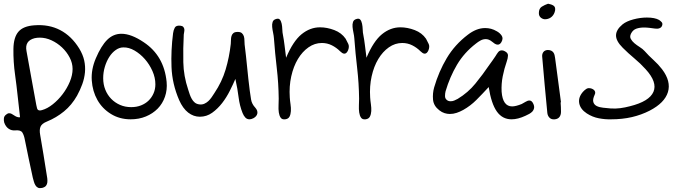

<svg xmlns="http://www.w3.org/2000/svg" viewBox="-32 -632 3589 1017"><path d="M1 -25.4Q8.8 -32.2 16.6 -32.2Q23.4 -32.2 29.8 -28.8Q36.1 -25.4 42.5 -21Q48.8 -16.6 56.6 -13.2Q64.5 -9.8 74.2 -10.7Q67.4 -68.4 61.5 -124Q55.7 -179.7 47.9 -235.4Q38.1 -304.7 39.1 -373Q40 -434.6 65.9 -464.4Q91.8 -494.1 150.4 -498Q226.6 -503.9 286.6 -472.7Q346.7 -441.4 387.7 -375Q407.2 -342.8 414.1 -311.5Q420.9 -280.3 418 -248.5Q415 -216.8 403.8 -186Q392.6 -155.3 376 -125Q347.7 -75.2 307.1 -42Q266.6 -8.8 216.8 11.7Q189.5 22.5 182.6 39.1Q175.8 55.7 180.7 82Q189.5 134.8 198.2 186Q207 237.3 214.8 290Q216.8 300.8 218.3 312Q219.7 323.2 218.8 333.5Q217.8 343.8 211.9 351.6Q206.1 359.4 191.4 363.3Q177.7 366.2 169.4 362.3Q161.1 358.4 155.8 349.6Q150.4 340.8 147.5 330.1Q144.5 319.3 141.6 308.6Q130.9 258.8 120.1 208.5Q109.4 158.2 99.6 108.4Q95.7 85.9 86.9 70.8Q78.1 55.7 48.8 58.6Q29.3 60.5 13.7 49.8Q-2 39.1 -9.8 16.6Q-12.7 4.9 -11.2 -6.3Q-9.8 -17.6 1 -25.4ZM108.4 -361.3Q121.1 -289.1 134.3 -218.3Q147.5 -147.5 160.2 -76.2Q162.1 -69.3 163.1 -63.5Q164.1 -57.6 166.5 -53.2Q168.9 -48.8 174.8 -47.4Q180.7 -45.9 190.4 -48.8Q218.8 -56.6 247.6 -79.6Q276.4 -102.5 299.8 -133.3Q323.2 -164.1 337.9 -199.2Q352.5 -234.4 352.5 -266.6Q352.5 -297.9 336.9 -327.6Q321.3 -357.4 296.4 -380.9Q271.5 -404.3 240.7 -418.5Q210 -432.6 178.7 -432.6Q165 -432.6 151.4 -429.7Q97.7 -416 108.4 -361.3Z M475.6 -323.2Q503.9 -389.6 536.1 -421.4Q568.4 -453.1 611.3 -453.1Q663.1 -453.1 729.5 -408.2Q836.9 -336.9 850.6 -198.2Q854.5 -156.2 841.8 -119.6Q829.1 -83 803.2 -56.6Q777.3 -30.3 740.7 -15.1Q704.1 0 660.2 0Q601.6 0 555.7 -28.3Q509.8 -56.6 483.9 -102.5Q458 -148.4 454.1 -206.1Q450.2 -263.7 475.6 -323.2ZM514.6 -217.8Q514.6 -184.6 525.9 -156.7Q537.1 -128.9 557.1 -108.4Q577.1 -87.9 604 -76.2Q630.9 -64.5 663.1 -64.5Q691.4 -64.5 714.8 -73.7Q738.3 -83 754.9 -99.1Q771.5 -115.2 781.2 -137.2Q791 -159.2 791 -185.5Q791 -220.7 775.4 -255.9Q759.8 -291 735.4 -318.8Q710.9 -346.7 680.7 -364.3Q650.4 -381.8 621.1 -380.9Q600.6 -380.9 581.1 -367.2Q561.5 -353.5 546.9 -330.6Q532.2 -307.6 523.4 -278.3Q514.6 -249 514.6 -217.8Z M884.8 -456.1Q886.7 -471.7 893.6 -484.9Q900.4 -498 921.9 -496.1Q933.6 -495.1 938.5 -489.7Q943.4 -484.4 944.3 -478Q945.3 -471.7 943.8 -463.9Q942.4 -456.1 941.4 -449.2Q937.5 -375 939 -302.2Q940.4 -229.5 964.8 -157.2Q968.8 -144.5 973.1 -131.8Q977.5 -119.1 983.9 -107.9Q990.2 -96.7 999.5 -88.9Q1008.8 -81.1 1023.4 -79.1Q1038.1 -77.1 1050.3 -82.5Q1062.5 -87.9 1071.8 -96.7Q1081.1 -105.5 1088.9 -116.7Q1096.7 -127.9 1103.5 -138.7Q1143.6 -198.2 1163.1 -263.7Q1182.6 -329.1 1190.4 -399.4Q1191.4 -409.2 1191.4 -420.4Q1191.4 -431.6 1194.3 -441.4Q1197.3 -451.2 1204.6 -457Q1211.9 -462.9 1227.5 -462.9Q1242.2 -462.9 1249.5 -456.1Q1256.8 -449.2 1259.8 -439.5Q1262.7 -429.7 1262.7 -418Q1262.7 -406.2 1263.7 -396.5Q1271.5 -335 1277.3 -273.9Q1283.2 -212.9 1291 -151.4Q1293.9 -128.9 1297.9 -105Q1301.8 -81.1 1320.3 -61.5Q1334 -45.9 1331.1 -30.8Q1328.1 -15.6 1310.5 -5.9Q1298.8 0 1290 0Q1276.4 0 1267.6 -9.3Q1258.8 -18.6 1252.9 -33.2Q1237.3 -72.3 1231.9 -116.2Q1226.6 -160.2 1214.8 -213.9Q1203.1 -186.5 1185.5 -151.4Q1168 -116.2 1144.5 -85.9Q1121.1 -55.7 1091.8 -34.7Q1062.5 -13.7 1026.4 -13.7Q993.2 -13.7 964.8 -35.6Q936.5 -57.6 917 -101.6Q879.9 -187.5 876.5 -276.4Q873 -365.2 884.8 -456.1Z M1429.7 -531.2Q1443.4 -536.1 1450.2 -528.3Q1457 -520.5 1460 -506.3Q1462.9 -492.2 1463.4 -475.6Q1463.9 -459 1466.8 -446.3Q1471.7 -420.9 1475.1 -392.6Q1478.5 -364.3 1483.4 -326.2Q1520.5 -414.1 1565.4 -450.7Q1610.4 -487.3 1663.1 -487.3Q1700.2 -487.3 1738.8 -472.7Q1777.3 -458 1798.8 -426.8Q1806.6 -413.1 1813 -398.9Q1819.3 -384.8 1811.5 -365.2Q1803.7 -347.7 1792 -347.7Q1786.1 -347.7 1780.3 -351.6Q1774.4 -355.5 1769.5 -360.4Q1750 -379.9 1725.6 -392.1Q1701.2 -404.3 1672.9 -404.3Q1634.8 -404.3 1602.1 -381.3Q1569.3 -358.4 1545.9 -319.3Q1522.5 -280.3 1510.7 -227.5Q1499 -174.8 1502.9 -116.2Q1503.9 -99.6 1506.8 -80.1Q1509.8 -60.5 1508.8 -43.5Q1507.8 -26.4 1501.5 -14.2Q1495.1 -2 1478.5 0Q1461.9 2 1454.6 -8.8Q1447.3 -19.5 1444.8 -36.6Q1442.4 -53.7 1443.4 -73.7Q1444.3 -93.8 1444.3 -109.4Q1443.4 -191.4 1434.1 -270.5Q1424.8 -349.6 1418.9 -429.7Q1418 -442.4 1414.6 -458.5Q1411.1 -474.6 1409.7 -489.3Q1408.2 -503.9 1412.1 -515.6Q1416 -527.3 1429.7 -531.2Z M1855.5 -531.2Q1869.1 -536.1 1876 -528.3Q1882.8 -520.5 1885.7 -506.3Q1888.7 -492.2 1889.2 -475.6Q1889.6 -459 1892.6 -446.3Q1897.5 -420.9 1900.9 -392.6Q1904.3 -364.3 1909.2 -326.2Q1946.3 -414.1 1991.2 -450.7Q2036.1 -487.3 2088.9 -487.3Q2126 -487.3 2164.6 -472.7Q2203.1 -458 2224.6 -426.8Q2232.4 -413.1 2238.8 -398.9Q2245.1 -384.8 2237.3 -365.2Q2229.5 -347.7 2217.8 -347.7Q2211.9 -347.7 2206.1 -351.6Q2200.2 -355.5 2195.3 -360.4Q2175.8 -379.9 2151.4 -392.1Q2127 -404.3 2098.6 -404.3Q2060.5 -404.3 2027.8 -381.3Q1995.1 -358.4 1971.7 -319.3Q1948.2 -280.3 1936.5 -227.5Q1924.8 -174.8 1928.7 -116.2Q1929.7 -99.6 1932.6 -80.1Q1935.5 -60.5 1934.6 -43.5Q1933.6 -26.4 1927.2 -14.2Q1920.9 -2 1904.3 0Q1887.7 2 1880.4 -8.8Q1873 -19.5 1870.6 -36.6Q1868.2 -53.7 1869.1 -73.7Q1870.1 -93.8 1870.1 -109.4Q1869.1 -191.4 1859.9 -270.5Q1850.6 -349.6 1844.7 -429.7Q1843.8 -442.4 1840.3 -458.5Q1836.9 -474.6 1835.4 -489.3Q1834 -503.9 1837.9 -515.6Q1841.8 -527.3 1855.5 -531.2Z M2267.6 -168.9Q2292 -252.9 2334.5 -324.2Q2377 -395.5 2446.3 -448.2Q2467.8 -464.8 2490.7 -474.1Q2513.7 -483.4 2538.1 -483.4Q2553.7 -483.4 2568.8 -479.5Q2584 -475.6 2600.6 -465.8Q2616.2 -457 2625.5 -442.9Q2634.8 -428.7 2624 -409.2Q2616.2 -395.5 2604.5 -395.5Q2596.7 -395.5 2588.9 -400.4Q2581.1 -405.3 2573.2 -412.1Q2557.6 -424.8 2541 -424.8Q2526.4 -424.8 2513.2 -417.5Q2500 -410.2 2489.3 -401.4Q2426.8 -353.5 2388.7 -289.1Q2350.6 -224.6 2328.1 -148.4Q2325.2 -136.7 2325.2 -123Q2325.2 -109.4 2335.9 -101.6Q2342.8 -95.7 2355.5 -95.7Q2365.2 -95.7 2374.5 -99.6Q2383.8 -103.5 2392.6 -108.4Q2447.3 -141.6 2486.3 -189.5Q2525.4 -237.3 2560.5 -289.1Q2568.4 -299.8 2576.7 -311.5Q2585 -323.2 2592.8 -335Q2599.6 -346.7 2606.9 -356Q2614.3 -365.2 2626 -365.2Q2633.8 -365.2 2640.6 -361.3Q2659.2 -352.5 2658.7 -337.9Q2658.2 -323.2 2652.3 -306.6Q2638.7 -267.6 2630.9 -228Q2623 -188.5 2625 -146.5Q2630.9 -68.4 2680.7 -68.4Q2700.2 -68.4 2731.4 -81.1Q2741.2 -85.9 2752 -92.8Q2762.7 -99.6 2772.5 -99.6Q2785.2 -99.6 2793 -82Q2798.8 -69.3 2796.9 -59.1Q2794.9 -48.8 2788.1 -41.5Q2781.2 -34.2 2771.5 -28.8Q2761.7 -23.4 2751 -18.6Q2710.9 0 2677.7 0Q2628.9 0 2599.6 -41.5Q2570.3 -83 2556.6 -170.9Q2522.5 -133.8 2491.2 -102.5Q2460 -71.3 2421.9 -49.8Q2404.3 -40 2386.7 -34.2Q2369.1 -28.3 2350.6 -28.3Q2336.9 -28.3 2322.8 -32.7Q2308.6 -37.1 2294.9 -47.9Q2264.6 -71.3 2261.7 -104.5Q2258.8 -137.7 2267.6 -168.9Z M2869.1 -367.2Q2879.9 -367.2 2887.2 -363.8Q2894.5 -360.4 2898.9 -354.5Q2903.3 -348.6 2905.3 -340.8Q2907.2 -333 2908.2 -325.2Q2916 -266.6 2923.8 -208Q2931.6 -149.4 2939.5 -89.8H2937.5Q2938.5 -77.1 2939 -64.9Q2939.5 -52.7 2939.5 -40Q2939.5 -23.4 2931.6 -12.7Q2923.8 -2 2907.2 0Q2889.6 2 2879.4 -7.8Q2869.1 -17.6 2867.2 -33.2Q2859.4 -108.4 2853 -183.1Q2846.7 -257.8 2839.8 -333Q2838.9 -346.7 2846.2 -356.4Q2853.5 -366.2 2869.1 -367.2ZM2822.3 -562.5Q2822.3 -586.9 2837.9 -596.7Q2853.5 -606.4 2871.1 -612.3Q2888.7 -609.4 2899.9 -602.1Q2911.1 -594.7 2908.2 -576.2Q2904.3 -556.6 2891.6 -544.4Q2878.9 -532.2 2860.4 -530.3Q2846.7 -528.3 2834.5 -537.1Q2822.3 -545.9 2822.3 -562.5Z M3055.7 -145.5Q3063.5 -154.3 3073.7 -161.1Q3084 -168 3100.6 -163.1Q3114.3 -158.2 3118.7 -149.4Q3123 -140.6 3118.2 -130.9Q3106.4 -105.5 3110.8 -91.3Q3115.2 -77.1 3128.9 -70.3Q3142.6 -63.5 3162.1 -61.5Q3181.6 -59.6 3202.1 -57.6Q3228.5 -55.7 3253.9 -59.1Q3279.3 -62.5 3304.7 -69.3Q3407.2 -94.7 3429.2 -145.5Q3451.2 -196.3 3387.7 -265.6Q3360.4 -295.9 3328.1 -322.8Q3295.9 -349.6 3266.6 -378.9Q3230.5 -415 3231 -444.8Q3231.4 -474.6 3265.6 -502.9Q3286.1 -519.5 3322.8 -529.3Q3359.4 -539.1 3394.5 -539.1Q3436.5 -539.1 3459 -526.4Q3467.8 -520.5 3473.1 -514.2Q3478.5 -507.8 3475.6 -498Q3472.7 -487.3 3462.4 -482.9Q3452.1 -478.5 3438.5 -480.5Q3423.8 -482.4 3408.7 -484.4Q3393.6 -486.3 3378.9 -486.3Q3356.4 -486.3 3338.4 -480Q3320.3 -473.6 3310.5 -454.1Q3302.7 -438.5 3309.1 -426.3Q3315.4 -414.1 3328.1 -403.3Q3340.8 -392.6 3356.4 -382.8Q3372.1 -373 3381.8 -362.3Q3404.3 -336.9 3429.7 -314Q3455.1 -291 3474.6 -265.6Q3523.4 -201.2 3505.9 -144Q3488.3 -86.9 3409.2 -45.9Q3365.2 -23.4 3314.9 -11.7Q3264.6 0 3205.1 0Q3173.8 1 3140.1 -5.4Q3106.4 -11.7 3076.2 -31.2Q3042 -53.7 3036.1 -85Q3030.3 -116.2 3055.7 -145.5Z"/></svg>

Font: Scriphy
Style: Regular
Weight: 400
Designer: Ala M. Lockhart
Foundry: Ala M. Lockhart
Version: Version 1.0 2021